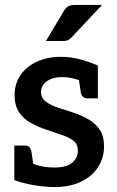

<svg xmlns="http://www.w3.org/2000/svg" viewBox="-20 -749 472 777"><path d="M200 8Q159 8 115 0Q71 -8 38 -20V-100L92 -98Q104 -88 134.5 -79.5Q165 -71 200 -71Q248 -71 271.5 -90Q295 -109 295 -139Q295 -166 276.5 -180Q258 -194 228.5 -203.5Q199 -213 168 -224Q132 -236 103 -252.5Q74 -269 56.5 -296Q39 -323 39 -364Q39 -410 63 -445Q87 -480 129.5 -499.5Q172 -519 227 -519Q265 -519 301.5 -509.5Q338 -500 376 -484V-423L316 -420Q297 -426 276 -431.5Q255 -437 232 -437Q206 -437 187 -429.5Q168 -422 157 -408.5Q146 -395 146 -376Q146 -352 166.5 -337Q187 -322 217 -312.5Q247 -303 275 -294Q308 -283 336.5 -267Q365 -251 383 -225Q401 -199 401 -157Q401 -109 376 -71.5Q351 -34 306.5 -13Q262 8 200 8ZM296 -448 376 -429V-351H334Q322 -351 315.5 -357.5Q309 -364 307 -375ZM118 -64 38 -82V-160H80Q93 -160 99 -153.5Q105 -147 107 -136ZM166 -583 238 -704Q246 -717 255.5 -723Q265 -729 283 -729H393L271 -599Q263 -590 255 -586.5Q247 -583 233 -583Z"/></svg>

Font: Aleo SemiBold
Style: Regular
Weight: 600
Designer: Alessio Laiso
Foundry: Alessio Laiso
Version: Version 2.001;gftools[0.9.29]